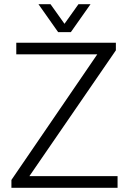

<svg xmlns="http://www.w3.org/2000/svg" viewBox="-20 -888 608 908"><path d="M34 0V-37L440 -631H57V-686H528V-650L119 -55H536V0ZM162 -868H219L301 -753H269L351 -868H408L315 -736H255Z"/></svg>

Font: Archivo SemiCondensed ExtraLight
Style: Regular
Weight: 250
Width: 4
Designer: Hector Gatti
Foundry: Omnibus-Type
Version: Version 2.001